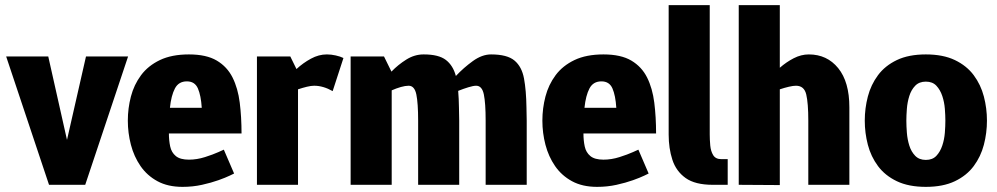

<svg xmlns="http://www.w3.org/2000/svg" viewBox="-20 -720 3885 748"><path d="M168 -500 241 -175 315 -500H479L312 0H171L4 -500Z M691 8Q634 8 593.5 -14Q553 -36 527.5 -73Q502 -110 490 -156Q478 -202 478 -250Q478 -298 490 -344Q502 -390 529.5 -427Q557 -464 603 -486Q649 -508 716 -508Q784 -508 824.5 -484Q865 -460 886 -418Q907 -376 914 -320Q921 -264 921 -200H638Q638 -173 643 -149.5Q648 -126 665 -112Q682 -98 716 -98Q747 -98 778.5 -108Q810 -118 831 -127.5Q852 -137 852 -137L892 -44Q892 -44 875.5 -36Q859 -28 831 -18Q803 -8 767 0Q731 8 691 8ZM708 -403Q676 -403 661.5 -375.5Q647 -348 642 -300H766Q763 -348 751 -375.5Q739 -403 708 -403Z M1276 -365Q1239 -386 1204 -386Q1192 -386 1175.5 -382Q1159 -378 1141 -372V0H981V-500H1111L1135 -451Q1161 -475 1191.5 -491.5Q1222 -508 1253 -508H1254Q1270 -508 1288 -504Q1306 -500 1318 -494Z M2032 -250V0H1872V-250Q1872 -318 1865 -352Q1858 -386 1835 -386Q1824 -386 1804.5 -380Q1785 -374 1765 -366Q1766 -351 1767 -335Q1768 -319 1768 -302L1769 -250V0H1609V-250Q1609 -318 1602 -352Q1595 -386 1572 -386Q1559 -386 1541.5 -381Q1524 -376 1506 -368V0H1346V-500H1476L1505 -441Q1531 -468 1563 -488Q1595 -508 1630 -508H1631Q1689 -508 1717 -486.5Q1745 -465 1756 -424Q1786 -456 1822 -482Q1858 -508 1893 -508Q1956 -508 1984.5 -484Q2013 -460 2021.5 -414Q2030 -368 2031 -302Z M2306 8Q2249 8 2208.5 -14Q2168 -36 2142.5 -73Q2117 -110 2105 -156Q2093 -202 2093 -250Q2093 -298 2105 -344Q2117 -390 2144.5 -427Q2172 -464 2218 -486Q2264 -508 2331 -508Q2399 -508 2439.5 -484Q2480 -460 2501 -418Q2522 -376 2529 -320Q2536 -264 2536 -200H2253Q2253 -173 2258 -149.5Q2263 -126 2280 -112Q2297 -98 2331 -98Q2362 -98 2393.5 -108Q2425 -118 2446 -127.5Q2467 -137 2467 -137L2507 -44Q2507 -44 2490.5 -36Q2474 -28 2446 -18Q2418 -8 2382 0Q2346 8 2306 8ZM2323 -403Q2291 -403 2276.5 -375.5Q2262 -348 2257 -300H2381Q2378 -348 2366 -375.5Q2354 -403 2323 -403Z M2790 -100H2815V0H2757Q2688 0 2651 -26.5Q2614 -53 2599.5 -97.5Q2585 -142 2585 -196V-700H2745V-196Q2745 -176 2747 -153.5Q2749 -131 2758.5 -115.5Q2768 -100 2790 -100Z M3018 1 2858 0V-700H3018V-456Q3043 -478 3072 -493Q3101 -508 3131 -508Q3202 -508 3245.5 -454.5Q3289 -401 3289 -302V0H3129V-250Q3129 -318 3121 -352Q3113 -386 3081 -386Q3070 -386 3053 -382Q3036 -378 3018 -372Z M3349 -250Q3349 -298 3361 -344Q3373 -390 3400.5 -427Q3428 -464 3474 -486Q3520 -508 3587 -508Q3654 -508 3700 -486Q3746 -464 3773.5 -427Q3801 -390 3813 -344Q3825 -298 3825 -250Q3825 -202 3813 -156Q3801 -110 3773.5 -73Q3746 -36 3700 -14Q3654 8 3587 8Q3520 8 3474 -14Q3428 -36 3400.5 -73Q3373 -110 3361 -156Q3349 -202 3349 -250ZM3511 -250Q3511 -229 3513 -203Q3515 -177 3522.5 -153Q3530 -129 3545.5 -113Q3561 -97 3587 -97Q3613 -97 3628 -113Q3643 -129 3651 -153Q3659 -177 3661 -203Q3663 -229 3663 -250Q3663 -270 3661 -296Q3659 -322 3651 -346Q3643 -370 3628 -386Q3613 -402 3587 -402Q3561 -402 3545.5 -386Q3530 -370 3522.5 -346Q3515 -322 3513 -296Q3511 -270 3511 -250Z"/></svg>

Font: Epunda Sans ExtraBold
Style: Regular
Weight: 800
Designer: Simon Atzbach
Foundry: typofactur
Version: Version 2.204; ttfautohint (v1.8.4.7-5d5b)